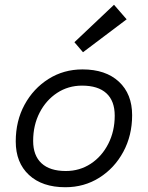

<svg xmlns="http://www.w3.org/2000/svg" viewBox="-20 -773 620 805"><path d="M254 12Q157 12 101.5 -39.5Q46 -91 46 -180Q46 -266 83 -334Q120 -402 183.5 -442Q247 -482 326 -482Q423 -482 478.5 -430.5Q534 -379 534 -290Q534 -205 497 -136.5Q460 -68 396.5 -28Q333 12 254 12ZM256 -56Q314 -56 360.5 -86.5Q407 -117 434 -170Q461 -223 461 -288Q461 -350 426 -382Q391 -414 324 -414Q266 -414 219.5 -383.5Q173 -353 146 -300.5Q119 -248 119 -182Q119 -121 154 -88.5Q189 -56 256 -56ZM328 -554 292 -596 458 -753 511 -692Z"/></svg>

Font: Sometype Mono
Style: Italic
Weight: 400
Italic angle: -12°
Monospace: yes
Designer: Ryoichi Tsunekawa
Foundry: Dharma Type
Version: Version 1.000; ttfautohint (v1.8.3)